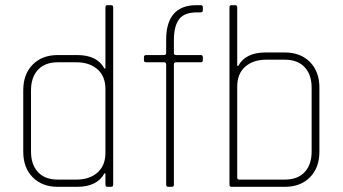

<svg xmlns="http://www.w3.org/2000/svg" viewBox="-20 -723 1326 743"><path d="M278 0H204Q143 0 106.5 -37Q70 -74 70 -136V-374Q70 -436 106.5 -473Q143 -510 204 -510H278Q356 -510 384 -458H388V-694Q388 -703 396 -703H410Q418 -703 418 -694V-9Q418 0 410 0H396Q388 0 388 -9V-52H384Q356 0 278 0ZM388 -132V-378Q388 -428 357 -455Q326 -482 276 -482H204Q154 -482 127 -453Q100 -424 100 -373V-137Q100 -86 127 -57Q154 -28 204 -28H276Q326 -28 357 -55Q388 -82 388 -132Z M662 -510H756Q765 -510 765 -502V-490Q765 -482 756 -482H662Q653 -482 653 -474V-9Q653 0 645 0H631Q623 0 623 -9V-474Q623 -482 614 -482H546Q537 -482 537 -490V-502Q537 -510 546 -510H614Q623 -510 623 -518V-569Q623 -703 741 -703H756Q765 -703 765 -695V-683Q765 -675 756 -675H741Q693 -675 673 -648.5Q653 -622 653 -568V-518Q653 -510 662 -510Z M907 -28H1082Q1132 -28 1159 -57Q1186 -86 1186 -137V-383Q1186 -434 1159 -463Q1132 -492 1082 -492H1010Q960 -492 929 -465Q898 -438 898 -388V-36Q898 -28 907 -28ZM868 -9V-694Q868 -703 876 -703H890Q898 -703 898 -694V-468H902Q930 -520 1008 -520H1082Q1143 -520 1179.5 -483Q1216 -446 1216 -384V-136Q1216 -74 1179.5 -37Q1143 0 1082 0H876Q868 0 868 -9Z"/></svg>

Font: Rajdhani Light
Style: Regular
Weight: 300
Designer: Satya Rajpurohit, Jyotish Sonowal
Foundry: Indian Type Foundry
Version: Version 1.201;PS 1.0;hotconv 1.0.78;makeotf.lib2.5.61930; tt